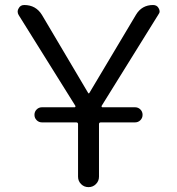

<svg xmlns="http://www.w3.org/2000/svg" viewBox="-20 -773 710 770"><path d="M148.4 -282.2Q135.7 -282.2 127 -291Q118.2 -299.8 118.2 -312.5Q118.2 -325.2 127 -334Q135.7 -342.8 148.4 -342.8H279.3Q281.2 -342.8 282.2 -344.7Q283.2 -346.7 282.2 -348.6L54.7 -712.9Q50.8 -719.7 50.8 -726.6Q50.8 -733.4 54.7 -739.3Q61.5 -752.9 77.1 -752.9Q124 -752.9 148.4 -712.9L334 -399.4Q335 -398.4 335.9 -398.4Q336.9 -398.4 337.9 -399.4L525.4 -713.9Q548.8 -752.9 593.8 -752.9Q609.4 -752.9 616.2 -740.2Q620.1 -733.4 620.1 -727.5Q620.1 -720.7 615.2 -714.8L387.7 -348.6Q386.7 -346.7 387.7 -344.7Q388.7 -342.8 390.6 -342.8H521.5Q534.2 -342.8 543 -334Q551.8 -325.2 551.8 -312.5Q551.8 -299.8 543 -291Q534.2 -282.2 521.5 -282.2H384.8Q377 -282.2 377 -275.4V-64.5Q377 -46.9 364.7 -34.7Q352.5 -22.5 335 -22.5Q317.4 -22.5 305.2 -34.7Q293 -46.9 293 -64.5V-275.4Q293 -282.2 285.2 -282.2Z"/></svg>

Font: Gen Jyuu Gothic Normal
Style: Regular
Weight: 300
Designer: [Source Han Sans]
Ryoko NISHIZUKA  (kana & ideographs); Paul D. Hunt (Latin, Greek & Cyrillic); Wenlong ZHANG  (bopomofo
Version: Version 1.002.20150607